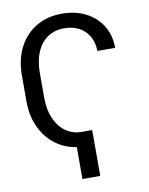

<svg xmlns="http://www.w3.org/2000/svg" viewBox="-99 -808 828 1067"><g transform="rotate(-10 315.5 -274.5)"><path d="M319.3 -71.3V9.8Q239.7 9.8 178.2 -28.8Q116.7 -67.4 81.8 -135.3Q46.9 -203.1 46.9 -291V-436.5Q46.9 -526.9 81.5 -594.5Q116.2 -662.1 178.7 -699.7Q241.2 -737.3 325.2 -737.3Q401.9 -737.3 460.2 -707Q518.6 -676.8 551.3 -623.3Q584 -569.8 584 -499H483.4Q483.4 -546.4 463.4 -581.3Q443.4 -616.2 407.7 -635.7Q372.1 -655.3 324.2 -655.3Q269.5 -655.3 230 -628.7Q190.4 -602.1 169.2 -553Q147.9 -503.9 147.5 -436.5V-291Q147.9 -226.1 169.7 -176.3Q191.4 -126.5 230.2 -98.9Q269 -71.3 319.3 -71.3ZM378.9 -71.3V187.5H278.3V-71.3Z"/></g></svg>

Font: GitLab Sans
Style: Regular
Weight: 400
Designer: Rasmus Andersson
Foundry: Modifications by GitLab B.V., manufactured by rsms
Version: Version 4.000;git-c8fb6b7